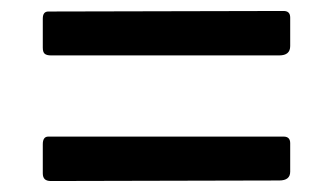

<svg xmlns="http://www.w3.org/2000/svg" viewBox="-20 -532 605 350"><path d="M509 -448Q509 -431 489 -431H73Q65 -431 61.5 -434Q58 -437 58 -445V-498Q58 -511 68 -511L497 -512Q509 -512 509 -500ZM509 -219Q509 -203 489 -203L73 -202Q65 -202 61.5 -205.5Q58 -209 58 -216V-269Q58 -283 68 -283H497Q509 -283 509 -271Z"/></svg>

Font: Libre Franklin Medium
Style: Regular
Weight: 500
Designer: Pablo Impallari, Rodrigo Fuenzalida, Nhung Nguyen
Foundry: Impallari Type
Version: Version 3.000